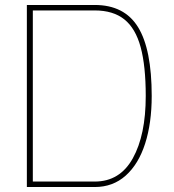

<svg xmlns="http://www.w3.org/2000/svg" viewBox="-20 -752 700 772"><path d="M88 -732H361Q480 -732 535 -643Q590 -554 590 -366Q590 -257 563.5 -174.5Q537 -92 485.5 -46Q434 0 361 0H88ZM361 -22Q462 -22 514 -115.5Q566 -209 566 -366Q566 -487 545.5 -562.5Q525 -638 480 -674Q435 -710 361 -710H112V-22Z"/></svg>

Font: Exo Thin
Style: Regular
Weight: 250
Designer: Natanael Gama
Foundry: Natanael Gama
Version: Version 1.500; ttfautohint (v1.6)